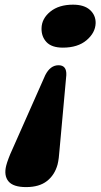

<svg xmlns="http://www.w3.org/2000/svg" viewBox="-20 -600 420 802"><path d="M89 181.5Q35 181.5 15.2 157.2Q-4.5 133 6 91.5Q9 79.5 15.8 61.5Q22.5 43.5 30.5 26.5L169 -286Q190 -327.5 224.5 -327.5Q259 -327.5 257 -286L228.5 27.5Q227.5 43 225.5 59Q223.5 75 220.5 87Q208.5 131 176.2 156.2Q144 181.5 89 181.5ZM285 -580.5Q331.5 -580.5 355.8 -558.5Q380 -536.5 379.5 -503.5Q378.5 -463.5 341.8 -432.2Q305 -401 242.5 -401Q196 -401 174.2 -424.2Q152.5 -447.5 153.5 -482.5Q154.5 -522.5 190.2 -551.5Q226 -580.5 285 -580.5Z"/></svg>

Font: Fraunces 9pt S050
Style: Bold Italic
Weight: 700
Italic angle: -16°
Version: Version 1.000; ttfautohint (v1.8.3)